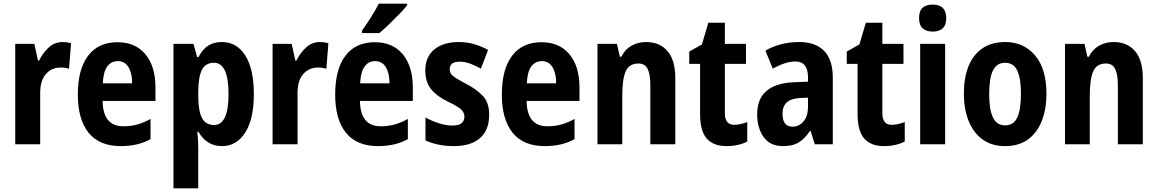

<svg xmlns="http://www.w3.org/2000/svg" viewBox="-20 -786 6307 1046"><path d="M321 -557Q343 -557 367 -551L356 -411Q338 -418 310 -418Q261 -418 230 -382.5Q199 -347 199 -279V0H63V-547H167L187 -456H193Q212 -496 244.5 -526.5Q277 -557 321 -557Z M620 -556Q718 -556 772.5 -490Q827 -424 827 -309V-236H539Q541 -98 652 -98Q692 -98 727 -107.5Q762 -117 800 -138V-28Q732 10 638 10Q521 10 462.5 -63Q404 -136 404 -270Q404 -409 460 -482.5Q516 -556 620 -556ZM622 -453Q586 -453 564.5 -424Q543 -395 540 -332H700Q700 -387 680 -420Q660 -453 622 -453Z M1189 -557Q1270 -557 1316.5 -483.5Q1363 -410 1363 -273Q1363 -138 1316 -64Q1269 10 1190 10Q1146 10 1114 -10.5Q1082 -31 1061 -68H1055Q1058 -41 1059 -18.5Q1060 4 1060 21V240H925V-547H1034L1054 -475H1061Q1085 -519 1115 -538Q1145 -557 1189 -557ZM1146 -444Q1100 -444 1080.5 -406.5Q1061 -369 1060 -288V-265Q1060 -183 1080 -144Q1100 -105 1146 -105Q1225 -105 1225 -273Q1225 -444 1146 -444Z M1723 -557Q1745 -557 1769 -551L1758 -411Q1740 -418 1712 -418Q1663 -418 1632 -382.5Q1601 -347 1601 -279V0H1465V-547H1569L1589 -456H1595Q1614 -496 1646.5 -526.5Q1679 -557 1723 -557Z M2022 -556Q2120 -556 2174.5 -490Q2229 -424 2229 -309V-236H1941Q1943 -98 2054 -98Q2094 -98 2129 -107.5Q2164 -117 2202 -138V-28Q2134 10 2040 10Q1923 10 1864.5 -63Q1806 -136 1806 -270Q1806 -409 1862 -482.5Q1918 -556 2022 -556ZM2024 -453Q1988 -453 1966.5 -424Q1945 -395 1942 -332H2102Q2102 -387 2082 -420Q2062 -453 2024 -453ZM2198 -757Q2183 -738 2156.5 -710.5Q2130 -683 2100.5 -654.5Q2071 -626 2047 -606H1952V-619Q1978 -655 2002 -693.5Q2026 -732 2044 -766H2198Z M2645 -161Q2645 -77 2595 -33.5Q2545 10 2452 10Q2365 10 2298 -21V-146Q2330 -128 2369.5 -115Q2409 -102 2445 -102Q2510 -102 2510 -151Q2510 -164 2503.5 -176Q2497 -188 2477 -201.5Q2457 -215 2417 -234Q2358 -263 2327.5 -301.5Q2297 -340 2297 -403Q2297 -476 2346 -516.5Q2395 -557 2480 -557Q2523 -557 2561.5 -546Q2600 -535 2639 -514L2600 -412Q2571 -428 2542.5 -439Q2514 -450 2484 -450Q2430 -450 2430 -409Q2430 -395 2436.5 -384.5Q2443 -374 2462.5 -361.5Q2482 -349 2520 -329Q2576 -300 2610.5 -263.5Q2645 -227 2645 -161Z M2930 -556Q3028 -556 3082.5 -490Q3137 -424 3137 -309V-236H2849Q2851 -98 2962 -98Q3002 -98 3037 -107.5Q3072 -117 3110 -138V-28Q3042 10 2948 10Q2831 10 2772.5 -63Q2714 -136 2714 -270Q2714 -409 2770 -482.5Q2826 -556 2930 -556ZM2932 -453Q2896 -453 2874.5 -424Q2853 -395 2850 -332H3010Q3010 -387 2990 -420Q2970 -453 2932 -453Z M3500 -557Q3574 -557 3616.5 -507.5Q3659 -458 3659 -360V0H3523V-323Q3523 -380 3508.5 -410Q3494 -440 3458 -440Q3408 -440 3389 -398Q3370 -356 3370 -261V0H3235V-547H3341L3357 -477H3365Q3385 -517 3420.5 -537Q3456 -557 3500 -557Z M3980 -106Q4012 -106 4051 -121V-15Q4028 -3 3999.5 3.5Q3971 10 3938 10Q3867 10 3830.5 -31Q3794 -72 3794 -165V-438H3735V-505L3804 -544L3839 -662H3929V-547H4044V-438H3929V-169Q3929 -106 3980 -106Z M4335 -557Q4423 -557 4470 -508.5Q4517 -460 4517 -363V0H4419L4396 -73H4393Q4365 -31 4332 -10.5Q4299 10 4245 10Q4175 10 4140 -39.5Q4105 -89 4105 -162Q4105 -248 4156 -291Q4207 -334 4306 -338L4382 -341V-363Q4382 -451 4314 -451Q4286 -451 4255 -441Q4224 -431 4190 -412L4150 -510Q4188 -533 4235.5 -545Q4283 -557 4335 -557ZM4338 -252Q4288 -249 4265.5 -227.5Q4243 -206 4243 -166Q4243 -96 4298 -96Q4334 -96 4358 -125Q4382 -154 4382 -205V-254Z M4838 -106Q4870 -106 4909 -121V-15Q4886 -3 4857.5 3.5Q4829 10 4796 10Q4725 10 4688.5 -31Q4652 -72 4652 -165V-438H4593V-505L4662 -544L4697 -662H4787V-547H4902V-438H4787V-169Q4787 -106 4838 -106Z M5061 -761Q5135 -761 5135 -687Q5135 -649 5115.5 -631.5Q5096 -614 5061 -614Q5027 -614 5007 -631.5Q4987 -649 4987 -687Q4987 -726 5006 -743.5Q5025 -761 5061 -761ZM5129 -547V0H4993V-547Z M5681 -275Q5681 -194 5656.5 -129.5Q5632 -65 5582 -27.5Q5532 10 5455 10Q5382 10 5332 -27Q5282 -64 5256.5 -128.5Q5231 -193 5231 -275Q5231 -360 5255.5 -423Q5280 -486 5330.5 -521.5Q5381 -557 5457 -557Q5557 -557 5619 -484Q5681 -411 5681 -275ZM5369 -273Q5369 -189 5389.5 -146Q5410 -103 5456 -103Q5502 -103 5522 -146Q5542 -189 5542 -275Q5542 -359 5522 -401.5Q5502 -444 5456 -444Q5410 -444 5389.5 -402Q5369 -360 5369 -273Z M6047 -557Q6121 -557 6163.5 -507.5Q6206 -458 6206 -360V0H6070V-323Q6070 -380 6055.5 -410Q6041 -440 6005 -440Q5955 -440 5936 -398Q5917 -356 5917 -261V0H5782V-547H5888L5904 -477H5912Q5932 -517 5967.5 -537Q6003 -557 6047 -557Z"/></svg>

Font: Noto Sans Thai Cond
Style: Bold
Weight: 700
Width: 3
Designer: Monotype Design Team
Foundry: Monotype Imaging Inc.
Version: Version 2.002; ttfautohint (v1.8.4.7-5d5b)